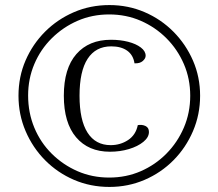

<svg xmlns="http://www.w3.org/2000/svg" viewBox="-20 -726 862 758"><path d="M412 12Q337 12 272 -16Q207 -44 158 -93.5Q109 -143 81 -208.5Q53 -274 53 -348Q53 -423 81 -487.5Q109 -552 158 -601Q207 -650 272 -678Q337 -706 412 -706Q486 -706 551 -678Q616 -650 665 -600.5Q714 -551 742 -486.5Q770 -422 770 -348Q770 -274 742 -208.5Q714 -143 665 -93.5Q616 -44 551 -16Q486 12 412 12ZM414 -127Q329 -127 280.5 -184Q232 -241 232 -348Q232 -456 281.5 -512.5Q331 -569 418 -569Q455 -569 486 -561Q517 -553 536 -538.5Q555 -524 555 -506Q555 -495 543.5 -485Q532 -475 511 -476Q506 -509 482 -526Q458 -543 419 -543Q358 -543 326 -494Q294 -445 294 -348Q294 -252 325.5 -202.5Q357 -153 417 -153Q455 -153 485.5 -173Q516 -193 524 -232Q541 -235 554.5 -228.5Q568 -222 568 -205Q568 -184 546 -166Q524 -148 489 -137.5Q454 -127 414 -127ZM411 -25Q478 -25 535.5 -50Q593 -75 637 -119.5Q681 -164 706 -222.5Q731 -281 731 -348Q731 -415 706 -473Q681 -531 637 -575Q593 -619 535.5 -644Q478 -669 411 -669Q344 -669 286.5 -644Q229 -619 184.5 -575Q140 -531 115.5 -473Q91 -415 91 -349Q91 -281 115.5 -222Q140 -163 184.5 -119Q229 -75 286.5 -50Q344 -25 411 -25Z"/></svg>

Font: Arima
Style: Regular
Weight: 400
Designer: Joana Correia and Natanael Gama
Foundry: NDISCOVER
Version: Version 1.101;gftools[0.9.23]